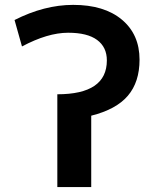

<svg xmlns="http://www.w3.org/2000/svg" viewBox="-20 -760 636 780"><path d="M277.3 -740.2Q403.3 -740.2 475.1 -680.2Q546.9 -620.1 546.9 -517.6Q546.9 -426.8 499.5 -371.1Q452.1 -315.4 350.6 -290V0H212.9V-377Q414.1 -377 414.1 -514.6Q414.1 -568.4 374.5 -597.7Q335 -627 256.8 -627Q173.8 -627 69.3 -571.3L39.1 -678.7Q160.2 -740.2 277.3 -740.2Z"/></svg>

Font: Mgen+ 1c bold
Style: Bold
Weight: 700
Designer: [Source Han Sans]
Ryoko NISHIZUKA  (kana & ideographs); Paul D. Hunt (Latin, Greek & Cyrillic); Wenlong ZHANG  (bopomofo
Version: Version 1.059.20150602